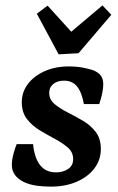

<svg xmlns="http://www.w3.org/2000/svg" viewBox="-20 -681 440 714"><path d="M169 13Q141 13 116 9.5Q91 6 69 -4Q48 -14 36 -30Q24 -46 24 -68Q24 -86 30 -108.5Q36 -131 42 -145H103Q108 -94 129 -67Q150 -40 189 -40Q214 -40 233 -52.5Q252 -65 252 -89Q252 -115 232.5 -132Q213 -149 185 -164Q157 -179 128.5 -196Q100 -213 80.5 -238Q61 -263 61 -301Q61 -339 84 -369Q107 -399 146.5 -416.5Q186 -434 236 -434Q263 -434 288 -429.5Q313 -425 331 -418Q351 -408 357.5 -396Q364 -384 364 -368Q364 -353 360 -333.5Q356 -314 349 -294H292Q284 -338 266.5 -359.5Q249 -381 218 -381Q193 -381 178 -368.5Q163 -356 163 -336Q163 -311 182.5 -294.5Q202 -278 230.5 -263.5Q259 -249 287.5 -232.5Q316 -216 335.5 -191Q355 -166 355 -127Q355 -87 331.5 -55.5Q308 -24 266 -5.5Q224 13 169 13ZM394 -626 272 -483 198 -479 117 -630 157 -660 245 -563 361 -661Z"/></svg>

Font: Rasa SemiBold
Style: Italic
Weight: 600
Italic angle: -7.10001°
Designer: Anna Giedrys (Yrsa+Rasa design), David Brezina (Yrsa art-direction, Rasa art-direction, design)
Foundry: Rosetta Type Foundry
Version: Version 2.004